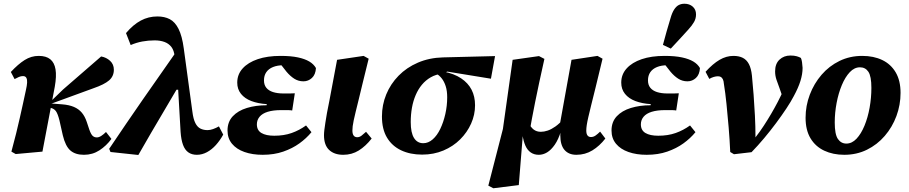

<svg xmlns="http://www.w3.org/2000/svg" viewBox="-20 -813 4864 1027"><path d="M41 -2Q56 -57 66.5 -100Q77 -143 85.5 -180.5Q94 -218 102 -254.5Q110 -291 119 -333Q124 -355 125 -371Q126 -387 121 -396.5Q116 -406 103 -406Q92 -406 81.5 -401.5Q71 -397 58 -390L38 -428Q77 -470 112 -492Q147 -514 187 -514Q227 -514 249 -496Q271 -478 277 -442Q283 -406 273 -349L207 -2L64 11ZM429 15Q383 15 356.5 -8Q330 -31 316 -89L298 -169Q289 -205 279 -218.5Q269 -232 251 -236L233 -239V-272H253L317 -334L521 -511Q549 -506 569 -487.5Q589 -469 589 -440Q589 -405 563.5 -383Q538 -361 480 -341L253 -258L259 -259L312 -255Q350 -252 375.5 -241Q401 -230 417.5 -210.5Q434 -191 444 -161L458 -119Q467 -94 476 -86Q485 -78 498 -78Q509 -78 521.5 -86Q534 -94 547 -107L576 -70Q549 -33 512 -9Q475 15 429 15Z M571 0 564 -17Q654 -151 744.5 -281.5Q835 -412 926 -541L946 -333H924Q890 -275 856 -217.5Q822 -160 788 -102Q754 -44 720 16ZM1033 15Q1006 15 987.5 2Q969 -11 959 -38Q949 -65 946 -107L929 -403L922 -414L914 -512Q911 -543 897 -561.5Q883 -580 860 -588.5Q837 -597 807 -597Q773 -597 741 -591Q709 -585 679 -572L654 -636Q692 -681 733 -703Q774 -725 822 -725Q860 -725 888 -710.5Q916 -696 935 -658.5Q954 -621 963 -554L1009 -216Q1014 -176 1025 -154.5Q1036 -133 1052.5 -125Q1069 -117 1090 -117Q1104 -117 1119.5 -122.5Q1135 -128 1151 -137L1174 -93Q1157 -62 1135 -37.5Q1113 -13 1087 1Q1061 15 1033 15Z M1385 15Q1330 15 1287.5 0Q1245 -15 1221 -44Q1197 -73 1197 -115Q1197 -161 1225 -191Q1253 -221 1300.5 -235.5Q1348 -250 1406 -250L1407 -256Q1360 -259 1324.5 -272.5Q1289 -286 1269 -311Q1249 -336 1249 -371Q1249 -415 1278 -447Q1307 -479 1358.5 -496.5Q1410 -514 1481 -514Q1536 -514 1573.5 -506Q1611 -498 1634.5 -484Q1658 -470 1670 -449Q1668 -414 1648.5 -396Q1629 -378 1603 -378Q1576 -378 1554 -392Q1532 -406 1512 -430L1469 -485H1578L1579 -457Q1560 -461 1541 -462.5Q1522 -464 1496 -464Q1464 -464 1440.5 -454.5Q1417 -445 1404.5 -427Q1392 -409 1392 -383Q1392 -359 1404.5 -343.5Q1417 -328 1440.5 -320.5Q1464 -313 1497 -313Q1516 -313 1529.5 -313Q1543 -313 1557 -314L1543 -222Q1534 -224 1517.5 -224Q1501 -224 1484 -224Q1441 -224 1412 -215Q1383 -206 1368.5 -188.5Q1354 -171 1354 -148Q1354 -116 1378.5 -101.5Q1403 -87 1447 -87Q1499 -87 1540 -101.5Q1581 -116 1617 -142L1646 -106Q1619 -73 1581.5 -46Q1544 -19 1495 -2Q1446 15 1385 15Z M1816 15Q1768 15 1740.5 -11Q1713 -37 1713 -90Q1713 -102 1715 -118.5Q1717 -135 1720.5 -157.5Q1724 -180 1729 -209Q1734 -238 1742 -275L1783 -493L1925 -514L1952 -499L1920 -369Q1908 -318 1898.5 -280Q1889 -242 1882.5 -215Q1876 -188 1872 -169.5Q1868 -151 1866.5 -138Q1865 -125 1865 -115Q1865 -97 1871.5 -88Q1878 -79 1891 -79Q1903 -79 1914 -87.5Q1925 -96 1938 -108L1968 -72Q1936 -31 1899 -8Q1862 15 1816 15Z M2238 14Q2174 14 2125.5 -9Q2077 -32 2050 -77Q2023 -122 2023 -190Q2023 -252 2046 -308Q2069 -364 2112 -408Q2155 -452 2215.5 -478Q2276 -504 2349 -506L2628 -513L2606 -392L2373 -430L2346 -419Q2311 -415 2284 -399.5Q2257 -384 2237 -360Q2217 -336 2203.5 -304.5Q2190 -273 2183.5 -236.5Q2177 -200 2177 -160Q2177 -103 2194.5 -75Q2212 -47 2244 -47Q2271 -47 2294.5 -67.5Q2318 -88 2335 -123.5Q2352 -159 2362 -203Q2372 -247 2372 -293Q2372 -327 2364 -352Q2356 -377 2342.5 -394Q2329 -411 2312 -420L2353 -430Q2409 -419 2446.5 -394Q2484 -369 2502.5 -333Q2521 -297 2521 -250Q2521 -199 2500 -152Q2479 -105 2441.5 -67.5Q2404 -30 2352 -8Q2300 14 2238 14Z M2619 194 2592 180 2670 -123 2722 -493 2863 -513 2892 -498Q2876 -427 2864 -370.5Q2852 -314 2842.5 -267Q2833 -220 2825.5 -179.5Q2818 -139 2811 -99L2776 -84L2755 177ZM2862 15Q2837 15 2819 2.5Q2801 -10 2790.5 -33.5Q2780 -57 2775 -91L2808 -157Q2818 -133 2834 -120.5Q2850 -108 2873 -108Q2890 -108 2909.5 -114.5Q2929 -121 2951 -136.5Q2973 -152 2996 -179L3006 -113H2981Q2967 -67 2947.5 -39Q2928 -11 2906.5 2Q2885 15 2862 15ZM3063 15Q3022 15 2999.5 -11Q2977 -37 2977 -90Q2977 -102 2979 -115.5Q2981 -129 2983 -143L2974 -144L3037 -493L3176 -514L3203 -499L3166 -346Q3152 -290 3142.5 -251.5Q3133 -213 3127 -187Q3121 -161 3118.5 -144Q3116 -127 3116 -115Q3116 -97 3122.5 -88.5Q3129 -80 3141 -80Q3154 -80 3165.5 -88Q3177 -96 3190 -109L3218 -72Q3187 -32 3148.5 -8.5Q3110 15 3063 15Z M3439 15Q3384 15 3341.5 0Q3299 -15 3275 -44Q3251 -73 3251 -115Q3251 -161 3279 -191Q3307 -221 3354.5 -235.5Q3402 -250 3460 -250L3461 -256Q3414 -259 3378.5 -272.5Q3343 -286 3323 -311Q3303 -336 3303 -371Q3303 -415 3332 -447Q3361 -479 3412.5 -496.5Q3464 -514 3535 -514Q3590 -514 3627.5 -506Q3665 -498 3688.5 -484Q3712 -470 3724 -449Q3722 -414 3702.5 -396Q3683 -378 3657 -378Q3630 -378 3608 -392Q3586 -406 3566 -430L3523 -485H3632L3633 -457Q3614 -461 3595 -462.5Q3576 -464 3550 -464Q3518 -464 3494.5 -454.5Q3471 -445 3458.5 -427Q3446 -409 3446 -383Q3446 -359 3458.5 -343.5Q3471 -328 3494.5 -320.5Q3518 -313 3551 -313Q3570 -313 3583.5 -313Q3597 -313 3611 -314L3597 -222Q3588 -224 3571.5 -224Q3555 -224 3538 -224Q3495 -224 3466 -215Q3437 -206 3422.5 -188.5Q3408 -171 3408 -148Q3408 -116 3432.5 -101.5Q3457 -87 3501 -87Q3553 -87 3594 -101.5Q3635 -116 3671 -142L3700 -106Q3673 -73 3635.5 -46Q3598 -19 3549 -2Q3500 15 3439 15ZM3526 -573Q3536 -610 3546 -646Q3556 -682 3567 -717Q3575 -745 3586 -762Q3597 -779 3610.5 -786Q3624 -793 3641 -793Q3668 -793 3685.5 -777.5Q3703 -762 3703 -736Q3703 -714 3692.5 -695.5Q3682 -677 3662 -655Q3638 -628 3615 -603.5Q3592 -579 3568 -553Z M3886 0Q3883 -67 3877.5 -132Q3872 -197 3866 -256.5Q3860 -316 3852 -365Q3851 -380 3846.5 -389Q3842 -398 3835.5 -401.5Q3829 -405 3820 -405Q3810 -405 3798 -401.5Q3786 -398 3774 -391L3754 -429Q3793 -472 3829 -493Q3865 -514 3903 -514Q3933 -514 3953.5 -503.5Q3974 -493 3986 -470Q3998 -447 4002 -409Q4007 -360 4011 -306Q4015 -252 4018 -195Q4021 -138 4021 -79L4020 -77Q4045 -109 4065.5 -140.5Q4086 -172 4104.5 -203.5Q4123 -235 4140 -267.5Q4157 -300 4172 -334Q4179 -348 4184 -362Q4189 -376 4193 -388L4173 -274L4149 -343Q4141 -364 4133.5 -386Q4126 -408 4126 -431Q4126 -472 4149.5 -494Q4173 -516 4208 -516Q4228 -516 4242 -512Q4256 -508 4264 -503Q4268 -494 4270 -480.5Q4272 -467 4273 -450Q4273 -417 4261.5 -380Q4250 -343 4226 -299Q4211 -270 4186.5 -233Q4162 -196 4131.5 -155Q4101 -114 4067.5 -74Q4034 -34 4000 1L3906 12Z M4496 15Q4436 15 4389 -7Q4342 -29 4315.5 -73Q4289 -117 4289 -183Q4289 -247 4311.5 -306.5Q4334 -366 4374.5 -413Q4415 -460 4470.5 -487Q4526 -514 4592 -514Q4653 -514 4699 -492Q4745 -470 4771 -426Q4797 -382 4797 -316Q4797 -252 4775 -192.5Q4753 -133 4712.5 -86Q4672 -39 4617 -12Q4562 15 4496 15ZM4507 -45Q4537 -45 4561.5 -71Q4586 -97 4604 -140.5Q4622 -184 4631.5 -237Q4641 -290 4641 -343Q4641 -405 4625 -429Q4609 -453 4580 -453Q4550 -453 4525.5 -427Q4501 -401 4483 -358Q4465 -315 4455 -262.5Q4445 -210 4445 -158Q4445 -94 4462 -69.5Q4479 -45 4507 -45Z"/></svg>

Font: Source Serif 4
Style: Bold Italic
Weight: 700
Italic angle: -12°
Designer: Frank Grießhammer
Foundry: Adobe Systems Incorporated
Version: Version 4.004;hotconv 1.0.116;makeotfexe 2.5.65601